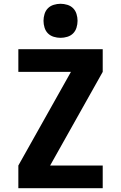

<svg xmlns="http://www.w3.org/2000/svg" viewBox="-20 -995 640 1015"><path d="M77 0V-120L355 -615H77V-735H523V-615L245 -120H523V0ZM300 -795Q282 -795 264 -800.5Q246 -806 233.5 -818.5Q221 -831 215.5 -849Q210 -867 210 -885Q210 -903 215.5 -921Q221 -939 233.5 -951.5Q246 -964 264 -969.5Q282 -975 300 -975Q318 -975 336 -969.5Q354 -964 366.5 -951.5Q379 -939 384.5 -921Q390 -903 390 -885Q390 -867 384.5 -849Q379 -831 366.5 -818.5Q354 -806 336 -800.5Q318 -795 300 -795Z"/></svg>

Font: Iosevka Aile Heavy
Style: Regular
Weight: 900
Designer: Belleve Invis
Foundry: Belleve Invis
Version: Version 31.1.0; ttfautohint (v1.8.4)